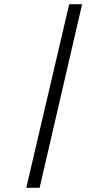

<svg xmlns="http://www.w3.org/2000/svg" viewBox="-20 -780 520 921"><path d="M106 121H170L374 -760H312Z"/></svg>

Font: Noto Serif Devanagari SemiCondensed SemiBold
Style: Regular
Weight: 600
Width: 4
Designer: Universal Thirst, Indian Type Foundry and the Monotype Design Team
Foundry: Monotype Imaging Inc.
Version: Version 2.004